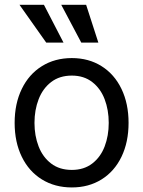

<svg xmlns="http://www.w3.org/2000/svg" viewBox="-20 -783 607 813"><path d="M42 -262.7Q42 -344.2 72.3 -406.5Q102.5 -468.8 157.5 -502.9Q212.4 -537.1 284.2 -537.1Q355.5 -537.1 409.9 -502.9Q464.4 -468.8 494.4 -406.5Q524.4 -344.2 524.4 -262.7Q524.4 -181.2 494.4 -119.1Q464.4 -57.1 409.9 -23.2Q355.5 10.7 284.2 10.7Q212.4 10.7 157.5 -23.2Q102.5 -57.1 72.3 -119.1Q42 -181.2 42 -262.7ZM440.4 -262.7Q440.4 -317.4 423.1 -362.8Q405.8 -408.2 370.6 -435.5Q335.4 -462.9 284.2 -462.9Q231.9 -462.9 196.5 -435.5Q161.1 -408.2 143.6 -362.8Q126 -317.4 126 -262.7Q126 -208 143.6 -162.8Q161.1 -117.7 196.5 -90.6Q231.9 -63.5 284.2 -63.5Q335.4 -63.5 370.6 -90.6Q405.8 -117.7 423.1 -162.8Q440.4 -208 440.4 -262.7ZM62.5 -762.7H166L249 -602.5H175.8ZM239.3 -762.7H344.7L396.5 -602.5H324.2Z"/></svg>

Font: Pretendard Std
Style: Regular
Weight: 400
Designer: Base glyphs from Inter by Rasmus Andersson; Hangeul glyphs from Noto Sans CJK(Source Han Sans) by Jang Soo-young and Kan
Foundry: Kil Hyung-jin
Version: Version 1.309